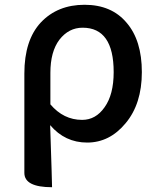

<svg xmlns="http://www.w3.org/2000/svg" viewBox="-20 -584 664 804"><path d="M198 200Q82 200 82 140V-276Q82 -416 151 -490Q221 -564 334 -564Q447 -564 510 -489Q574 -415 574 -282Q574 -149 506 -68Q439 13 345 13Q252 13 190 -60Q198 179 198 200ZM324 -82Q381 -82 418 -135Q456 -188 456 -282Q456 -468 326 -468Q268 -468 229 -418Q191 -368 191 -279V-147Q246 -82 324 -82Z"/></svg>

Font: Swei Half Moon CJK TC
Style: Medium
Weight: 500
Version: Version 2.125